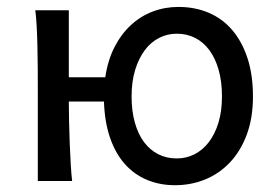

<svg xmlns="http://www.w3.org/2000/svg" viewBox="-20 -528 804 560"><path d="M363.8 -246.6Q363.8 -204.1 373.3 -170.4Q382.8 -136.7 400.1 -113.5Q417.5 -90.3 441.7 -78.1Q465.8 -65.9 495.6 -65.9Q523.4 -65.9 547.4 -78.1Q571.3 -90.3 589.1 -113.5Q606.9 -136.7 617.2 -170.4Q627.4 -204.1 627.4 -246.6Q627.4 -289.6 617.9 -323.5Q608.4 -357.4 591.1 -381.1Q573.7 -404.8 549.6 -417.2Q525.4 -429.7 495.6 -429.7Q467.8 -429.7 443.6 -417.2Q419.4 -404.8 401.9 -381.1Q384.3 -357.4 374 -323.5Q363.8 -289.6 363.8 -246.6ZM180.7 -302.7H287.1Q294.4 -352.5 314 -390.6Q333.5 -428.7 361.8 -454.8Q390.1 -481 425.5 -494.4Q460.9 -507.8 500.5 -507.8Q548.8 -507.8 588.9 -490.7Q628.9 -473.6 657.5 -440.2Q686 -406.7 701.9 -358.2Q717.8 -309.6 717.8 -246.6Q717.8 -183.6 699.7 -135.3Q681.6 -86.9 650.6 -54.2Q619.6 -21.5 578.4 -4.6Q537.1 12.2 490.7 12.2Q445.3 12.2 408 -3.7Q370.6 -19.5 343.5 -50.3Q316.4 -81.1 300.8 -126.7Q285.2 -172.4 283.2 -231.9H180.7Q180.7 -208.5 181.4 -176.5Q182.1 -144.5 183.3 -111.8Q184.6 -79.1 186.3 -49.3Q188 -19.5 190.4 0H90.3V-258.8Q90.3 -294.4 90.1 -329.1Q89.8 -363.8 89.1 -394.8Q88.4 -425.8 86.9 -452.4Q85.4 -479 83 -498H180.7Z"/></svg>

Font: Andika Cyr
Style: Regular
Weight: 400
Designer: Victor Gaultney, Annie Olsen, Julie Remington, Don Collingsworth, Eric Hays, Becca Hirsbrunner
Foundry: SIL International
Version: Version 5.000